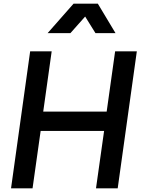

<svg xmlns="http://www.w3.org/2000/svg" viewBox="-20 -1024 775 1044"><path d="M40 0H157L201 -312H546L502 0H620L724 -745H606L560 -417H215L261 -745H144ZM239 -844H363L443 -934L499 -844H608L512 -1004H380Z"/></svg>

Font: Mluvka SemiBold
Style: Italic
Weight: 600
Italic angle: -8°
Designer: Modified by Jiří Krblich, Original typeface by Gumpita Rahayu
Foundry: Gumpita Rahayu & Jiří Krblich
Version: Version 2.000;Glyphs 3.1.1 (3134)